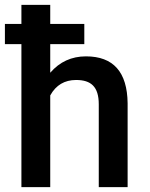

<svg xmlns="http://www.w3.org/2000/svg" viewBox="-29 -770 616 790"><path d="M317.9 -671.4H177.7V-750H59.1V-671.4H-8.8V-588.4H59.1V0H177.7V-377.4C201.2 -419.9 236.8 -440.9 284.2 -440.9C345.2 -440.9 377.4 -413.6 377.4 -340.8V0H496.1V-345.2C494.6 -473.6 437.5 -538.1 324.7 -538.1C265.6 -538.1 216.3 -515.6 177.7 -470.7V-588.4H317.9Z"/></svg>

Font: Roboto Medium
Style: Regular
Weight: 500
Designer: Google
Version: Version 2.137; 2017